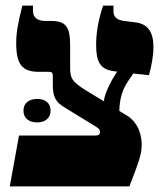

<svg xmlns="http://www.w3.org/2000/svg" viewBox="-20 -667 585 687"><path d="M487 -149C487 -171 482 -225 432 -255L407 -270C408 -309 415 -342 438 -376L457 -404L513 -398C522 -431 529 -466 529 -499C529 -552 509 -582 464 -587L425 -592C399 -595 386 -606 386 -626V-647H349C330 -591 324 -545 324 -506C324 -445 339 -418 389 -412L399 -411L395 -404C374 -373 352 -325 352 -305L356 -302L290 -342C238 -374 231 -387 231 -424V-504C231 -571 216 -592 163 -592H143C113 -592 98 -605 98 -628V-647H60C43 -579 38 -549 38 -512C38 -436 60 -410 119 -410H155C166 -410 169 -406 169 -395V-361C169 -320 180 -301 212 -282L326 -212C336 -205 338 -200 338 -196C338 -191 336 -186 334 -185C331 -183 327 -182 322 -182H48L15 0H443C476 -86 487 -114 487 -149ZM64 -271C64 -242 86 -229 113 -229C140 -229 161 -243 161 -271C161 -300 140 -313 113 -313C86 -313 64 -300 64 -271Z"/></svg>

Font: Noto Serif Hebrew Extra
Style: Regular
Weight: 800
Designer: Monotype Design Team
Foundry: Monotype Imaging Inc.
Version: Version 1.901